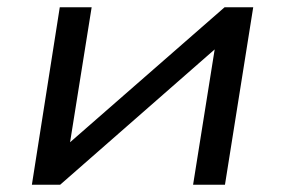

<svg xmlns="http://www.w3.org/2000/svg" viewBox="-20 -510 785 530"><path d="M68 0 145 -490H233L170 -96H149L600 -490H679L601 0H513L576 -395H597L146 0Z"/></svg>

Font: Nunito Sans 10pt Expanded
Style: Italic
Weight: 400
Width: 7
Italic angle: -9°
Designer: Vernon Adams
Foundry: Vernon Adams
Version: Version 3.101;gftools[0.9.27]